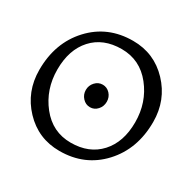

<svg xmlns="http://www.w3.org/2000/svg" viewBox="-155 -854 1022 1019"><g transform="rotate(30 356.0 -345.0)"><path d="M311 -296.5Q292 -317 292 -345Q292 -373 311 -393.5Q330 -414 356.5 -414Q383 -414 401.5 -394Q420 -374 420 -345.5Q420 -317 401.5 -296.5Q383 -276 356.5 -276Q330 -276 311 -296.5ZM107 -363.5Q107 -242 178.5 -152Q250 -62 362 -62Q474 -62 539.5 -133.5Q605 -205 605 -326.5Q605 -448 533.5 -538Q462 -628 349.5 -628Q237 -628 172 -556.5Q107 -485 107 -363.5ZM332 6Q202 6 113.5 -87.5Q25 -181 25 -314Q25 -480 125 -588Q225 -696 380 -696Q510 -696 598.5 -602.5Q687 -509 687 -376Q687 -210 587 -102Q487 6 332 6Z"/></g></svg>

Font: Macondo Swash Caps
Style: Regular
Weight: 400
Designer: John Vargas Beltran
Foundry: John Vargas Beltran
Version: Version 2.001